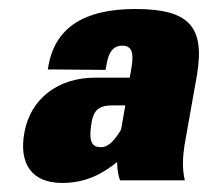

<svg xmlns="http://www.w3.org/2000/svg" viewBox="-20 -741 457 422"><path d="M244.1 -344.7H386.2C380.4 -370.1 381.3 -394 385.7 -422.9L413.1 -577.1C430.7 -684.1 394 -721.2 277.3 -721.2C166.5 -721.2 101.6 -681.6 86.4 -596.2L85 -588.4L211.9 -587.4L213.4 -594.7C217.8 -625.5 228 -640.6 249 -640.6C270 -640.6 274.4 -625 269 -592.3L265.1 -570.3H189C108.4 -570.3 47.4 -524.9 33.7 -450.2C20.5 -379.9 51.3 -338.9 116.2 -338.9C168.9 -338.9 205.1 -358.9 237.3 -384.8C237.8 -369.1 239.7 -354 244.1 -344.7ZM179.7 -461.4C183.6 -496.1 193.8 -509.3 226.6 -509.3H255.4L246.1 -456.1C232.9 -434.1 219.2 -417.5 202.1 -417.5C184.6 -417.5 175.3 -426.3 179.7 -461.4Z"/></svg>

Font: Roboto Flex Super Cond Black
Style: Italic
Weight: 900
Width: 3
Italic angle: -10°
Designer: Berlow after Robertson
Foundry: Google
Version: Version 3.200;Glyphs 3.3 (3311)